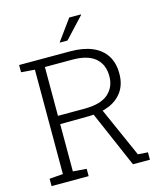

<svg xmlns="http://www.w3.org/2000/svg" viewBox="-129 -993 929 1089"><g transform="rotate(-15 335.5 -448.5)"><path d="M37.1 0.5V-42.5L116.7 -48.8V-661.6L37.1 -668V-710.4H336.9Q413.1 -710.4 465.8 -688Q518.6 -665.5 546.1 -622.6Q573.7 -579.6 573.7 -516.6Q573.7 -455.6 545.2 -413.6Q516.6 -371.6 465.1 -349.9Q413.6 -328.1 344.2 -327.6L175.3 -326.2V-48.8L254.9 -42.5V0.5ZM515.1 0.5 362.3 -352.5 420.9 -353 556.6 -46.9 614.7 -43V0.5ZM175.3 -375H331.1Q426.3 -375 470.7 -414.1Q515.1 -453.1 515.1 -517.1Q515.1 -585.9 470.7 -623.8Q426.3 -661.6 336.9 -661.6H175.3ZM292.5 -774.9 381.3 -897H449.7L450.7 -894.5L337.9 -773.4H294.9Z"/></g></svg>

Font: Roboto Slab LO Light
Style: Regular
Weight: 300
Designer: Google
Version: Version 2.000